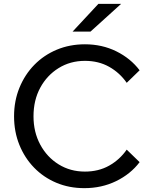

<svg xmlns="http://www.w3.org/2000/svg" viewBox="-20 -961 783 997"><path d="M638 -184 705 -119Q658 -57 583 -20.5Q508 16 418 16Q339 16 272.5 -12Q206 -40 157 -90.5Q108 -141 80.5 -209Q53 -277 53 -357Q53 -437 81 -505.5Q109 -574 158.5 -624.5Q208 -675 275 -703Q342 -731 421 -731Q510 -731 584 -694.5Q658 -658 705 -596L638 -531Q602 -583 547 -614Q492 -645 421 -645Q345 -645 284.5 -607.5Q224 -570 189 -505.5Q154 -441 154 -357Q154 -275 189 -210Q224 -145 284.5 -107.5Q345 -70 421 -70Q492 -70 547 -101Q602 -132 638 -184ZM609 -941 450 -797H357L491 -941Z"/></svg>

Font: Wix Madefor Display Medium
Style: Regular
Weight: 500
Designer: Dalton Maag Ltd
Foundry: Dalton Maag Ltd
Version: Version 3.100